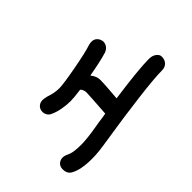

<svg xmlns="http://www.w3.org/2000/svg" viewBox="-51 -918 1102 1102"><g transform="rotate(-45 500.0 -367.0)"><path d="M927 -260Q927 -234 912 -218.5Q897 -203 872 -203Q811 -203 666.5 -185Q522 -167 391 -146Q322 -135 291.5 -131.5Q261 -128 229 -128Q138 -128 92 -155Q67 -170 67 -204Q67 -227 81 -240Q95 -253 115 -253Q126 -253 139 -248Q163 -236 186.5 -232.5Q210 -229 243 -229Q290 -229 377 -244Q409 -250 430 -252L466 -258Q476 -401 476 -420Q476 -430 472 -440.5Q468 -451 461 -457Q403 -449 376 -449Q344 -449 308.5 -455.5Q273 -462 244 -476Q232 -482 225 -494Q218 -506 218 -520Q218 -541 232 -554.5Q246 -568 268 -568Q275 -568 302 -562Q344 -547 383 -547Q415 -547 523.5 -567Q632 -587 677 -602Q690 -606 702 -606Q720 -606 732 -596Q744 -586 748 -572Q751 -565 751 -558Q751 -541 741 -527.5Q731 -514 713 -507Q657 -490 560 -473Q583 -445 583 -416Q583 -396 580.5 -357Q578 -318 574 -274Q784 -303 864 -303Q892 -303 909.5 -290Q927 -277 927 -260Z"/></g></svg>

Font: Tsukimi Rounded SemiBold
Style: Regular
Weight: 600
Designer: Takashi Funayama
Foundry: Takashi Funayama
Version: Version 1.032; ttfautohint (v1.8.3)